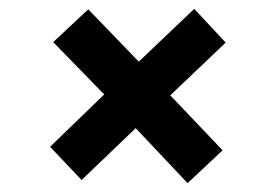

<svg xmlns="http://www.w3.org/2000/svg" viewBox="-20 -524 620 433"><path d="M403 -111 286 -235 164 -118 93 -193 215 -311 100 -429 179 -503 293 -385 418 -504 489 -428 364 -309 482 -185Z"/></svg>

Font: Literata 12pt
Style: Bold Italic
Weight: 700
Italic angle: -2°
Designer: Latin by Veronika Burian and Jose Scaglione. Greek by Irene Vlachou. Cyrillic by Vera Evstafieva
Foundry: TypeTogether
Version: Version 3.002